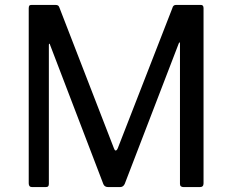

<svg xmlns="http://www.w3.org/2000/svg" viewBox="-20 -762 946 782"><path d="M97 -15V-728Q97 -736 99.5 -739Q102 -742 109 -742H205Q213 -742 216.5 -739.5Q220 -737 222 -731L444 -158Q447 -149 451 -149Q456 -149 460 -159L682 -729Q685 -742 697 -742H798Q809 -742 809 -729V-15Q809 0 794 0H728Q713 0 713 -13V-585Q713 -590 711.5 -589.5Q710 -589 708 -585L488 -13Q482 0 469 0H421Q406 0 401 -12L184 -579Q183 -584 181 -584Q179 -584 179 -579V-13Q179 -6 176 -3Q173 0 165 0H111Q97 0 97 -15Z"/></svg>

Font: n
Style: Regular
Weight: 400
Designer: Pablo Impallari, Rodrigo Fuenzalida
Foundry: Impallari Type
Version: Version 1.002; ttfautohint (v1.5)